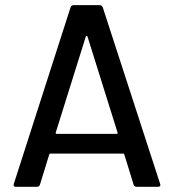

<svg xmlns="http://www.w3.org/2000/svg" viewBox="-20 -720 670 740"><path d="M588.9 0H506.8Q498 0 495.1 -7.8L459 -125Q457.5 -127.9 455.1 -127.9H173.8Q171.4 -127.9 169.9 -125L133.8 -7.8Q130.9 0 122.1 0H41Q29.8 0 33.2 -11.2L252 -691.9Q255.4 -700.2 264.2 -700.2H363.8Q372.6 -700.2 376 -691.9L597.2 -11.2L598.1 -6.8Q598.1 0 588.9 0ZM311 -580.1 194.8 -209Q193.4 -204.1 199.2 -204.1H429.2Q434.6 -204.1 433.1 -209L316.9 -580.1Q314.9 -582 314 -582Q313 -582 311 -580.1Z"/></svg>

Font: Gruenseis Font Medium
Style: Regular
Weight: 500
Designer: Jeremy Tribby
Foundry: Tribby Type
Version: Version 1.408;Glyphs 3.1.2 (3151)